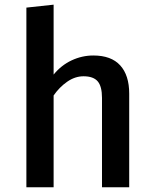

<svg xmlns="http://www.w3.org/2000/svg" viewBox="-20 -790 655 810"><path d="M206.2 -475.4Q238.5 -514.9 282.3 -535.4Q326.2 -555.9 373.8 -555.9Q449.2 -555.9 487.2 -514.1Q525.1 -472.3 525.1 -394.9V0H410.3V-376.9Q410.3 -425.6 392.1 -446.9Q373.8 -468.2 332.3 -468.2Q296.4 -468.2 263.3 -445.1Q230.3 -422.1 206.2 -387.2V0H91.3V-757.9L206.2 -770.3Z"/></svg>

Font: Fira Code Fixed Medium
Style: Regular
Weight: 500
Monospace: yes
Designer: Carrois Corporate, Edenspiekermann AG, Nikita Prokopov
Foundry: Carrois Corporate, Edenspiekermann AG, Nikita Prokopov
Version: Version 5.002